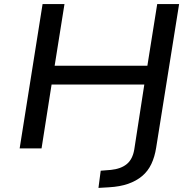

<svg xmlns="http://www.w3.org/2000/svg" viewBox="-20 -725 938 938"><path d="M461 193 472 109 522 105Q571 100 599.5 76.5Q628 53 636 5L685 -312H232L183 0H76L188 -705H295L247 -404H700L748 -705H855L743 -4Q736 41 719.5 76Q703 111 674.5 135Q646 159 606 173Q566 187 512 190Z"/></svg>

Font: Nunito Sans 7pt SemiExpanded Medium
Style: Italic
Weight: 500
Width: 6
Italic angle: -9°
Designer: Vernon Adams
Foundry: Vernon Adams
Version: Version 3.101;gftools[0.9.27]